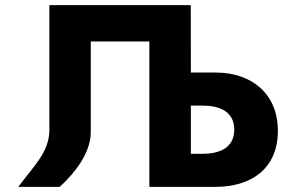

<svg xmlns="http://www.w3.org/2000/svg" viewBox="-20 -723 1143 741"><path d="M716.6 -443 716.2 -703.1H170.5V-216.9C167.9 -135.3 113.5 -86 50.6 -1.9H210.4C286.9 -71.6 332 -148.1 330.3 -216.9V-562.9H556.4V-1.9H812.7C949.5 -1.9 1052.4 -72.4 1052.4 -217.8C1052.4 -362.3 950 -443 812.7 -443ZM716.6 -315.5H761.7C824.6 -315.5 884.1 -294.3 884.1 -222.9C884.1 -150.6 824.6 -129.4 761.7 -129.4H716.6Z"/></svg>

Font: Sztylet
Style: Bd
Weight: 700
Foundry: Cannot Into Space Fonts, PlusOne Fonts
Version: Version 0.12